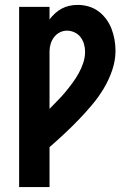

<svg xmlns="http://www.w3.org/2000/svg" viewBox="-20 -763 540 783"><path d="M58 0V-735H182V-684Q192 -697 204.5 -708.5Q217 -720 232 -728Q247 -736 263.5 -739.5Q280 -743 297 -743Q320 -743 342 -736.5Q364 -730 382 -716.5Q400 -703 413.5 -684.5Q427 -666 435 -645Q443 -624 447 -601.5Q451 -579 451 -556Q451 -516 437.5 -476.5Q424 -437 403 -402Q382 -367 355.5 -335.5Q329 -304 300.5 -274.5Q272 -245 242 -217Q212 -189 182 -163V0ZM182 -319Q198 -336 214.5 -352.5Q231 -369 246 -387Q261 -405 275 -424Q289 -443 300.5 -463.5Q312 -484 319.5 -506.5Q327 -529 327 -552Q327 -568 322.5 -583.5Q318 -599 308.5 -611.5Q299 -624 284 -631Q269 -638 253 -638Q238 -638 224 -631Q210 -624 200.5 -611.5Q191 -599 186.5 -584Q182 -569 182 -554Z"/></svg>

Font: Iosevka Curly Extrabold
Style: Regular
Weight: 800
Monospace: yes
Designer: Belleve Invis
Foundry: Belleve Invis
Version: Version 22.1.2; ttfautohint (v1.8.4)